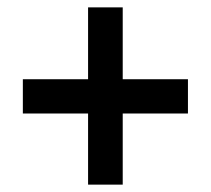

<svg xmlns="http://www.w3.org/2000/svg" viewBox="-20 -614 573 521"><path d="M313 -399V-594H219V-399H42V-306H219V-113H313V-306H490V-399Z"/></svg>

Font: Noto Sans Myanmar UI SemiCondensed SemiBold
Style: Regular
Weight: 600
Width: 4
Designer: Monotype Design Team
Foundry: Monotype Imaging Inc.
Version: Version 2.103